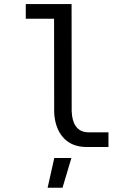

<svg xmlns="http://www.w3.org/2000/svg" viewBox="-20 -710 590 931"><path d="M242.2 -619.1H105V-690.4H327.1L327.6 -169.9Q329.6 -123 347.7 -98.1Q368.2 -68.4 409.7 -68.4H505.9V2.9H401.4Q325.2 2.9 284.2 -45.9Q247.1 -88.9 242.7 -163.1ZM326.2 56.2 283.2 200.2H210.9L243.2 56.2Z"/></svg>

Font: Code New Roman
Style: Regular
Weight: 400
Monospace: yes
Designer: Sam Radian
Foundry: Code New Roman
Version: Version 2.00 November 29, 2014